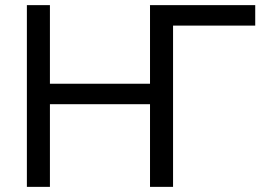

<svg xmlns="http://www.w3.org/2000/svg" viewBox="-20 -730 1042 750"><path d="M566 -403V-709L565 -710H977V-630H656V0H566V-323H175V0H85V-710H175V-403Z"/></svg>

Font: Raleway Medium
Style: Regular
Weight: 500
Designer: Matt McInerney, Pablo Impallari, Rodrigo Fuenzalida
Foundry: Matt McInerney, Pablo Impallari, Rodrigo Fuenzalida
Version: Version 4.026